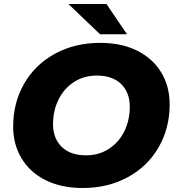

<svg xmlns="http://www.w3.org/2000/svg" viewBox="-20 -929 886 963"><path d="M46 -294Q46 -414 101.5 -510Q157 -606 256.5 -660Q356 -714 483 -714Q589 -714 667.5 -675Q746 -636 788.5 -566Q831 -496 831 -406Q831 -286 775.5 -190Q720 -94 620.5 -40Q521 14 394 14Q288 14 209.5 -25Q131 -64 88.5 -134Q46 -204 46 -294ZM631 -394Q631 -465 587.5 -507.5Q544 -550 466 -550Q400 -550 350 -517Q300 -484 273 -428.5Q246 -373 246 -306Q246 -235 289.5 -192.5Q333 -150 411 -150Q477 -150 527 -183Q577 -216 604 -271.5Q631 -327 631 -394ZM323 -909H514L617 -757H482Z"/></svg>

Font: Montserrat Alternates ExtraBold
Style: Italic
Weight: 800
Italic angle: -11.3°
Designer: Julieta Ulanovsky
Foundry: Julieta Ulanovsky
Version: Version 7.200